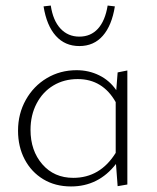

<svg xmlns="http://www.w3.org/2000/svg" viewBox="-20 -668 565 692"><path d="M137 -645 163 -648Q171 -594 198 -565Q225 -536 266 -536Q307 -536 333 -564.5Q359 -593 368 -648L394 -645Q383 -576 350.5 -539Q318 -502 266 -502Q214 -502 181 -539Q148 -576 137 -645ZM439 -414V-3L404 3L398 -77Q335 4 236 4Q179 4 136 -22Q93 -48 69 -93.5Q45 -139 45 -197Q45 -258 73 -308Q101 -358 149 -386.5Q197 -415 256 -415Q300 -415 337.5 -396.5Q375 -378 399 -343L404 -407ZM397 -117V-300Q350 -383 260 -383Q211 -383 172.5 -360Q134 -337 112 -295Q90 -253 90 -200Q90 -125 132.5 -76Q175 -27 244 -27Q341 -27 397 -117Z"/></svg>

Font: Ysabeau Infant Light
Style: Regular
Weight: 300
Designer: Christian Thalmann (Catharsis Fonts)
Version: Version 0.003